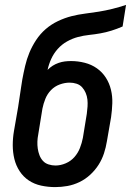

<svg xmlns="http://www.w3.org/2000/svg" viewBox="-20 -755 540 783"><path d="M205 8Q176 8 148 2Q120 -4 97.5 -19Q75 -34 60 -57Q45 -80 38.5 -107Q32 -134 32 -163Q32 -192 37 -221L54 -319Q57 -339 60 -359Q63 -379 66 -399L71 -431Q76 -458 82.5 -486Q89 -514 100 -540.5Q111 -567 127.5 -592Q144 -617 166.5 -636.5Q189 -656 216.5 -669Q244 -682 271.5 -689Q299 -696 327 -699.5Q355 -703 383 -707.5Q411 -712 439 -719Q467 -726 494 -735L480 -647Q457 -637 434.5 -630Q412 -623 389.5 -619Q367 -615 343.5 -612.5Q320 -610 297.5 -604Q275 -598 253.5 -586Q232 -574 215.5 -555.5Q199 -537 189 -515Q179 -493 174 -470Q184 -480 195 -487Q206 -494 219 -498.5Q232 -503 244.5 -504.5Q257 -506 270 -506Q298 -506 325.5 -499Q353 -492 375 -476.5Q397 -461 411.5 -438.5Q426 -416 432.5 -389Q439 -362 438 -333.5Q437 -305 433 -277L416 -179Q412 -154 404 -129.5Q396 -105 382 -83Q368 -61 348 -42.5Q328 -24 304 -12.5Q280 -1 255 3.5Q230 8 205 8ZM206 -80Q227 -80 248 -89Q269 -98 283.5 -114.5Q298 -131 306 -151.5Q314 -172 318 -193L334 -291Q336 -306 337 -320.5Q338 -335 336.5 -349Q335 -363 329.5 -376Q324 -389 315 -399Q306 -409 292.5 -413.5Q279 -418 264 -418Q244 -418 223.5 -410.5Q203 -403 188 -387.5Q173 -372 165 -352Q157 -332 153 -312L136 -207Q133 -192 132.5 -177.5Q132 -163 134 -149Q136 -135 141 -122Q146 -109 155 -99Q164 -89 178 -84.5Q192 -80 206 -80Z"/></svg>

Font: Iosevka Curly Slab Semibold
Style: Italic
Weight: 600
Italic angle: -9°
Monospace: yes
Designer: Belleve Invis
Foundry: Belleve Invis
Version: Version 22.1.2; ttfautohint (v1.8.4)